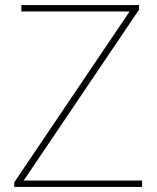

<svg xmlns="http://www.w3.org/2000/svg" viewBox="-20 -734 618 754"><path d="M538 0V-25H73L526 -696V-714H64V-689H489L36 -18V0Z"/></svg>

Font: Noto Sans Malayalam Thin
Style: Regular
Weight: 100
Designer: Jelle Bosma - Monotype Design Team
Foundry: Monotype Imaging Inc.
Version: Version 2.104